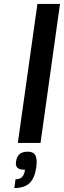

<svg xmlns="http://www.w3.org/2000/svg" viewBox="-20 -720 322 967"><path d="M69.8 0 168.5 -700.2H282.2L184.1 0ZM162.6 123Q154.8 177.7 128.7 202.4Q102.5 227.1 52.2 227.1L58.1 183.1Q79.1 183.1 90.8 171.6Q102.5 160.2 106 134.8Q79.1 134.8 68.4 125.5Q57.6 116.2 60.5 95.2Q64 68.4 78.4 56.2Q92.8 43.9 120.6 43.9Q148.4 43.9 158.4 62.7Q168.5 81.5 162.6 123Z"/></svg>

Font: Fivo Sans Med
Style: Regular
Weight: 450
Designer: Alexander Slobzheninov
Foundry: Alexander Slobzheninov
Version: 1.0